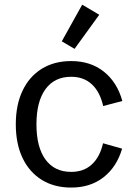

<svg xmlns="http://www.w3.org/2000/svg" viewBox="-20 -805 591 836"><path d="M290 11.7Q215.8 11.7 161.6 -22Q107.4 -55.7 78.1 -117.4Q48.8 -179.2 48.8 -263.7Q48.8 -348.1 78.1 -409.9Q107.4 -471.7 161.6 -505.4Q215.8 -539.1 290 -539.1Q374.5 -539.1 432.4 -492.9Q490.2 -446.8 512.7 -365.2L429.2 -343.3Q415.5 -404.8 380.1 -437.7Q344.7 -470.7 290 -470.7Q217.3 -470.7 178 -416.7Q138.7 -362.8 138.7 -263.7Q138.7 -164.1 178 -110.4Q217.3 -56.6 290 -56.6Q344.2 -56.6 379.4 -88.6Q414.6 -120.6 428.7 -181.2L511.7 -157.7Q488.3 -78.1 430.9 -33.2Q373.5 11.7 290 11.7ZM304.7 -592.3 249 -625 337.9 -784.7 412.1 -740.7Z"/></svg>

Font: Schibsted Grotesk
Style: Regular
Weight: 400
Designer: Bakken & Baeck AS, Henrik Kongsvoll
Foundry: Schibsted ASA
Version: Version 1.100; ttfautohint (v1.8.4.7-5d5b);gftools[0.9.25]